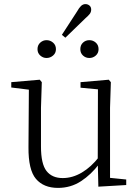

<svg xmlns="http://www.w3.org/2000/svg" viewBox="-20 -903 683 937"><path d="M207 -620Q190 -620 176.5 -632Q163 -644 163 -663Q163 -683 176.5 -695Q190 -707 207 -707Q225 -707 239 -695Q253 -683 253 -663Q253 -644 239 -632Q225 -620 207 -620ZM282 -733 356 -847Q366 -865 375.5 -874Q385 -883 397 -883Q408 -883 416.5 -876Q425 -869 425 -856Q425 -844 417.5 -834.5Q410 -825 397 -814L299 -719ZM416 -620Q398 -620 385 -632Q372 -644 372 -663Q372 -683 385 -695Q398 -707 416 -707Q434 -707 447.5 -695Q461 -683 461 -663Q461 -644 447.5 -632Q434 -620 416 -620ZM263 14Q193 14 155.5 -30Q118 -74 119 -185L121 -478L140 -463L35 -476V-502L174 -514L184 -502L180 -377V-188Q180 -103 207 -68.5Q234 -34 286 -34Q334 -34 379.5 -61Q425 -88 463 -137L482 -103H464Q425 -51 375 -18.5Q325 14 263 14ZM460 8 457 -116V-117L458 -467L373 -475V-502L511 -514L521 -502L517 -377V-35L596 -27V0Z"/></svg>

Font: Noto Serif TC
Style: Regular
Weight: 200
Designer: Ryoko NISHIZUKA 西塚涼子 (kana & ideographs); Frank Grießhammer (Latin, Greek & Cyrillic); Wenlong ZHANG 张文龙 (bopomofo); San
Foundry: Adobe
Version: Version 2.001;hotconv 1.1.0;makeotfexe 2.6.0